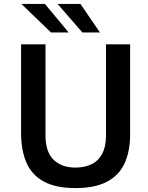

<svg xmlns="http://www.w3.org/2000/svg" viewBox="-20 -949 754 979"><path d="M643.5 -264Q643.5 -178 615.5 -116.8Q587.5 -55.5 526.2 -22.8Q465 10 365 10Q265 10 203.8 -23.2Q142.5 -56.5 115 -119.2Q87.5 -182 87.5 -271V-723H212V-258.5Q212 -174.5 253.2 -134.5Q294.5 -94.5 365 -94.5Q412.5 -94.5 447.5 -112Q482.5 -129.5 501.5 -165.8Q520.5 -202 520.5 -258.5V-723H643.5ZM390 -929 489.5 -783.5H400L273.5 -929ZM209 -929 330 -783.5H240L89 -929Z"/></svg>

Font: Public Sans SemiBold
Style: Regular
Weight: 600
Designer: The Public Sans Project Authors: Dan O. Williams and USWDS (Libre Franklin designed by Pablo Impallari and Rodrigo Fuenz
Version: Version 1.007